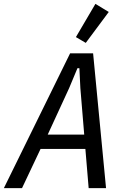

<svg xmlns="http://www.w3.org/2000/svg" viewBox="-53 -974 638 994"><path d="M406 0 389 -203H157L61 0H-33L310 -698H429L496 0ZM363 -518 358 -621H348L305 -518L194 -277H383ZM391 -752 340 -782 441 -954 510 -912Z"/></svg>

Font: IBM Plex Sans Cond Text
Style: Italic
Weight: 450
Width: 3
Italic angle: -11°
Designer: Mike Abbink, Paul van der Laan, Pieter van Rosmalen
Foundry: Bold Monday
Version: Version 1.3